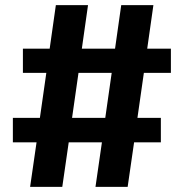

<svg xmlns="http://www.w3.org/2000/svg" viewBox="-20 -726 713 746"><path d="M644 -443H539L514 -268H605V-173H501L476 0H351L376 -173H247L222 0H97L122 -173H30V-268H135L160 -443H69V-537H173L197 -706H322L298 -537H427L451 -706H576L552 -537H644ZM389 -268 414 -443H285L260 -268Z"/></svg>

Font: Bitter Pro OGT
Style: Bold
Weight: 700
Designer: Sol Matas, and Bitter project Authors
Foundry: Sol Matas
Version: Version 2.110